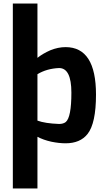

<svg xmlns="http://www.w3.org/2000/svg" viewBox="-20 -802 596 1092"><path d="M193 -782V-473Q223 -497 266 -516Q310 -534 353 -534Q526 -534 526 -264Q526 -101 478 -40Q436 13 353 13Q316 13 272 4Q227 -6 193 -24V270H53V-782ZM316 -415Q246 -412 193 -380V-116Q236 -100 316 -97Q340 -97 354 -108Q386 -135 386 -275Q386 -415 316 -415Z"/></svg>

Font: Mina
Style: Bold
Weight: 700
Version: Version 1.000